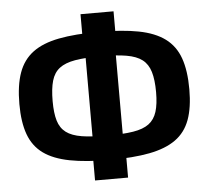

<svg xmlns="http://www.w3.org/2000/svg" viewBox="-53 -797 957 880"><g transform="rotate(-5 425.0 -357.5)"><path d="M424 -652Q533 -652 608 -637.5Q683 -623 729 -589Q775 -555 795.5 -497.5Q816 -440 816 -354Q816 -270 795.5 -214Q775 -158 729 -125Q683 -92 608 -77.5Q533 -63 424 -63Q316 -63 241 -77.5Q166 -92 120.5 -125Q75 -158 54.5 -214Q34 -270 34 -354Q34 -440 54.5 -497.5Q75 -555 120.5 -589Q166 -623 241 -637.5Q316 -652 424 -652ZM424 -540Q352 -540 306 -532Q260 -524 234 -504Q208 -484 197.5 -447.5Q187 -411 187 -354Q187 -299 197.5 -264Q208 -229 234 -209.5Q260 -190 306 -182.5Q352 -175 424 -175Q496 -175 542.5 -182.5Q589 -190 615 -209.5Q641 -229 652 -264Q663 -299 663 -354Q663 -411 652 -447.5Q641 -484 615 -504Q589 -524 542.5 -532Q496 -540 424 -540ZM501 -740V-596L494 -567V-148L501 -114V25H349V-114L355 -148V-567L349 -596V-740Z"/></g></svg>

Font: Exo 2
Style: Bold
Weight: 700
Designer: Natanael Gama
Foundry: Natanael Gama
Version: Version 2.010